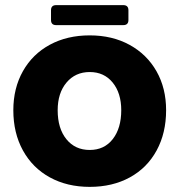

<svg xmlns="http://www.w3.org/2000/svg" viewBox="-20 -717 700 749"><path d="M32 -287Q32 -373 69.5 -439.5Q107 -506 174.5 -542.5Q242 -579 330 -579Q418 -579 485.5 -542Q553 -505 590.5 -439Q628 -373 628 -287Q628 -198 591 -130Q554 -62 486.5 -25Q419 12 330 12Q242 12 174.5 -25Q107 -62 69.5 -130Q32 -198 32 -287ZM453 -287Q453 -354 419.5 -395Q386 -436 330 -436Q274 -436 239.5 -395Q205 -354 205 -287Q205 -216 239 -174Q273 -132 330 -132Q387 -132 420 -174.5Q453 -217 453 -287ZM199 -619Q179 -619 179 -639V-677Q179 -697 199 -697H461Q481 -697 481 -677V-639Q481 -619 461 -619Z"/></svg>

Font: Open Sauce Two Black
Style: Regular
Weight: 900
Designer: Alfredo Marco Pradil
Foundry: Creative Sauce Fz LLC
Version: Version 1.477